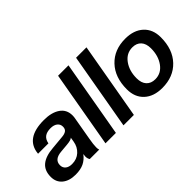

<svg xmlns="http://www.w3.org/2000/svg" viewBox="-53 -1192 1681 1681"><g transform="rotate(-45 788.0 -351.0)"><path d="M175.8 9.8Q97.7 9.8 52.2 -28.1Q6.8 -65.9 6.8 -130.9Q6.8 -209 55.7 -249.3Q104.5 -289.6 200.2 -296.9L320.8 -308.1Q356.4 -310.5 375.2 -323.7Q394 -336.9 394 -366.2Q394 -397.9 370.4 -416Q346.7 -434.1 307.1 -434.1Q259.8 -434.1 233.6 -414.1Q207.5 -394 200.2 -353H71.8Q86.9 -525.9 316.9 -525.9Q411.1 -525.9 467 -487.5Q522.9 -449.2 522.9 -377Q522.9 -356.4 519 -338.9L482.9 -131.8Q471.2 -67.4 471.2 -33.2Q471.2 -11.2 476.1 0H358.9Q347.2 -17.6 347.2 -43Q347.2 -53.7 350.1 -70.8Q319.3 -29.8 278.3 -10Q237.3 9.8 175.8 9.8ZM219.2 -78.1Q278.3 -78.1 318.1 -114.5Q357.9 -150.9 367.2 -208L374 -250Q361.8 -234.9 307.1 -230L230 -223.1Q136.2 -215.8 136.2 -146Q136.2 -114.3 158.4 -96.2Q180.7 -78.1 219.2 -78.1Z M682.6 0H553.7L678.7 -711.9H807.6Z M905.3 0H776.4L901.4 -711.9H1030.3Z M1259.3 -87.9Q1332.5 -87.9 1378.2 -150.9Q1423.8 -213.9 1423.8 -306.2Q1423.8 -364.7 1394.8 -396.5Q1365.7 -428.2 1314 -428.2Q1240.7 -428.2 1194.8 -365.2Q1148.9 -302.2 1148.9 -210Q1148.9 -151.4 1178.2 -119.6Q1207.5 -87.9 1259.3 -87.9ZM1249 9.8Q1143.1 9.8 1081.5 -47.1Q1020 -104 1020 -202.1Q1020 -350.6 1103 -438.2Q1186 -525.9 1323.2 -525.9Q1429.7 -525.9 1491.5 -469Q1553.2 -412.1 1553.2 -314Q1553.2 -165.5 1470.2 -77.9Q1387.2 9.8 1249 9.8Z"/></g></svg>

Font: Creato Display
Style: Bold Italic
Weight: 700
Italic angle: -10°
Version: Version 1.000